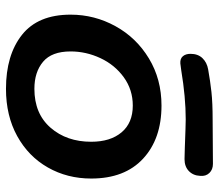

<svg xmlns="http://www.w3.org/2000/svg" viewBox="-65 -665 732 642"><g transform="rotate(90 301.0 -344.0)"><path d="M29 -214Q29 -294 67.5 -364Q106 -434 175.5 -476Q245 -518 333 -518Q444 -518 510.5 -456.5Q577 -395 577 -283Q577 -203 540 -138Q503 -73 435 -35.5Q367 2 277 2Q164 2 96.5 -51.5Q29 -105 29 -214ZM454 -283Q454 -347 422.5 -384.5Q391 -422 333 -422Q280 -422 238.5 -392Q197 -362 174.5 -314Q152 -266 152 -214Q152 -151 186.5 -122Q221 -93 277 -93Q360 -93 407 -147Q454 -201 454 -283ZM160 -615Q160 -640 174.5 -655Q189 -670 212 -674Q251 -681 287.5 -685Q324 -689 380 -689L528 -690Q547 -690 558.5 -678Q570 -666 568 -647Q567 -624 552 -609.5Q537 -595 512 -595L474 -596Q396 -599 379 -599Q305 -599 215 -584L192 -581Q176 -580 168 -589.5Q160 -599 160 -615Z"/></g></svg>

Font: Mali SemiBold
Style: Italic
Weight: 600
Italic angle: -10°
Version: Version 1.000; ttfautohint (v1.6)